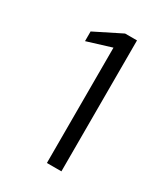

<svg xmlns="http://www.w3.org/2000/svg" viewBox="-104 -752 383 447"><g transform="rotate(30 88.0 -528.0)"><path d="M94 -352V-662L29 -642V-668L101 -704H133V-352Z"/></g></svg>

Font: DM Sans 17pt ExtraLight
Style: Regular
Weight: 250
Version: Version 4.004;gftools[0.9.30]